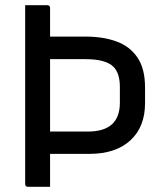

<svg xmlns="http://www.w3.org/2000/svg" viewBox="-20 -720 640 740"><path d="M77 -700H162Q173 -700 173 -689V-579H309Q378 -579 429.5 -560Q481 -541 510 -498Q539 -455 539 -383V-322Q539 -231 482.5 -179Q426 -127 325 -127H173V0H88Q77 0 77 -11ZM310 -492H173V-213H319Q442 -213 442 -324V-385Q442 -437 418 -462Q388 -492 310 -492Z"/></svg>

Font: Recursive Sn Lnr St
Style: Regular
Weight: 400
Version: Version 1.079;hotconv 1.0.112;makeotfexe 2.5.65598; ttfautoh